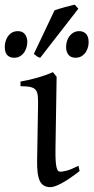

<svg xmlns="http://www.w3.org/2000/svg" viewBox="-52 -772 393 807"><path d="M282.7 -53.2Q237.8 -18.1 207 -1.7Q176.3 14.6 160.2 14.6Q143.1 14.6 132.1 7.8Q121.1 1 114.7 -12.9Q108.4 -26.9 106 -48.3Q103.5 -69.8 104 -99.1L107.9 -326.7Q108.4 -352.1 106.9 -368.2Q105.5 -384.3 98.4 -393.6Q91.3 -402.8 76.2 -406.2Q61 -409.7 34.2 -409.7V-429.2Q65.9 -434.6 102.1 -444.6Q138.2 -454.6 170.4 -468.8L186 -449.2L181.2 -147.9Q180.7 -114.3 182.1 -94.7Q183.6 -75.2 186.5 -65.2Q189.5 -55.2 193.6 -52.7Q197.8 -50.3 203.1 -50.3Q210.4 -50.3 228.8 -54.9Q247.1 -59.6 277.8 -75.2ZM62 -606Q64 -592.8 61 -579.1Q58.1 -565.4 51.3 -554.4Q44.4 -543.5 33.4 -536.4Q22.5 -529.3 7.8 -529.3Q-8.8 -529.3 -18.8 -537.8Q-28.8 -546.4 -31.2 -563Q-33.2 -576.7 -30.5 -590.6Q-27.8 -604.5 -21 -615.7Q-14.2 -627 -3.2 -634Q7.8 -641.1 22.9 -641.1Q55.2 -641.1 62 -606ZM117.2 -529.3Q108.9 -531.2 104 -534.7Q99.1 -538.1 90.3 -545.4L177.2 -728.5Q184.6 -731.4 195.3 -734.6Q206.1 -737.8 217.8 -741.2Q229.5 -744.6 241.2 -747.3Q252.9 -750 262.2 -752.4L277.3 -735.4ZM319.8 -606Q321.8 -592.8 319.1 -579.1Q316.4 -565.4 309.6 -554.4Q302.7 -543.5 291.7 -536.4Q280.8 -529.3 265.6 -529.3Q233.4 -529.3 226.6 -563Q224.6 -576.7 227.3 -590.6Q230 -604.5 237.1 -615.7Q244.1 -627 255.1 -634Q266.1 -641.1 280.8 -641.1Q296.4 -641.1 306.9 -632.3Q317.4 -623.5 319.8 -606Z"/></svg>

Font: Noto Serif Devanagari
Style: Bold
Weight: 700
Designer: Monotype Design Team
Foundry: Monotype Imaging Inc.
Version: Version 1.01